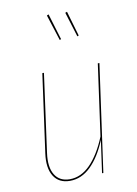

<svg xmlns="http://www.w3.org/2000/svg" viewBox="-89 -845 649 912"><g transform="rotate(-10 236.0 -389.0)"><path d="M210.4 -787.1 248.5 -661.1 241.7 -658.2 201.7 -783.2ZM298.8 -784.2 334 -663.6 327.1 -660.6 290 -780.8ZM173.8 9.3Q120.6 9.3 95.7 -30.5Q70.8 -70.3 80.6 -140.1L132.8 -517.6H140.6L88.9 -140.1Q79.6 -73.2 102.3 -35.9Q125 1.5 174.3 1.5Q229 1.5 273.9 -44.4Q318.8 -90.3 352.5 -172.9L400.4 -517.6H408.2L335.9 0H329.6L351.6 -156.7Q319.3 -78.1 274.4 -34.4Q229.5 9.3 173.8 9.3Z"/></g></svg>

Font: Fira Sans Compressed Eight
Style: Italic
Weight: 100
Width: 3
Italic angle: -8°
Designer: Carrois Corporate & Edenspiekermann AG
Foundry: Carrois Corporate GbR & Edenspiekermann AG
Version: Version 4.203;PS 004.203;hotconv 1.0.88;makeotf.lib2.5.64775